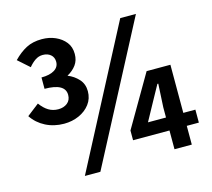

<svg xmlns="http://www.w3.org/2000/svg" viewBox="-108 -885 1137 1029"><g transform="rotate(-15 460.5 -370.0)"><path d="M206 -285Q150 -285 104 -308.5Q58 -332 30 -374L97 -426Q118 -397 142 -382.5Q166 -368 196 -368Q226 -368 246 -384Q266 -400 266 -429Q266 -461 237.5 -477Q209 -493 152 -493V-556Q198 -556 224 -572Q250 -588 250 -617Q250 -642 233 -656.5Q216 -671 189 -671Q166 -671 146.5 -657.5Q127 -644 111 -624L48 -680Q83 -716 119.5 -735Q156 -754 206 -754Q247 -754 281 -739Q315 -724 336 -697.5Q357 -671 357 -632Q357 -596 338.5 -571Q320 -546 289 -529Q324 -515 348.5 -488Q373 -461 373 -421Q373 -380 350 -349.5Q327 -319 289 -302Q251 -285 206 -285ZM240 14 642 -754H729L326 14ZM741 0V-232L748 -362H743L694 -273L641 -176H904V-104H539V-158L705 -443H837V0Z"/></g></svg>

Font: Noto Sans SC Thin
Style: Bold
Weight: 700
Version: Version 2.004-H2;hotconv 1.0.118;makeotfexe 2.5.65603